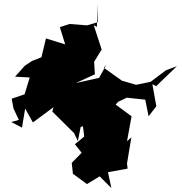

<svg xmlns="http://www.w3.org/2000/svg" viewBox="-20 -914 918 969"><path d="M37 -298 91 -270 107 -366 146 -296 250 -373 244 -351 354 -242 373 -202 387 -273 481 -303 485 -351 425 -309 398 -282 405 -225 358 -186 392 -143 342 -92 348 -37 419 15 483 -24 542 35 525 -45 624 -63 621 -89 643 -221 621 -201 644 -327 564 -386 576 -400 620 -421 713 -411 730 -327 769 -378 749 -489 768 -479 878 -585 873 -580 817 -559 740 -501 667 -486 595 -507 504 -572 517 -588 480 -521 363 -495 459 -539 455 -602 493 -664 453 -787 469 -778 472 -894 473 -802 419 -786 331 -793 282 -777 309 -690 212 -720 189 -625 141 -606 105 -582 56 -527 130 -523 104 -438 39 -416 48 -367 75 -309Z"/></svg>

Font: Hussar Lance
Style: Regular
Weight: 700
Foundry: Cannot Into Space Fonts, PlusOne Fonts
Version: Version 2.27